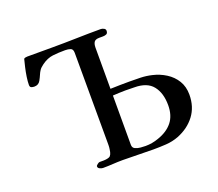

<svg xmlns="http://www.w3.org/2000/svg" viewBox="-124 -932 1249 1101"><g transform="rotate(-20 500.0 -381.5)"><path d="M802 -216Q802 -290 767 -334Q732 -378 654 -378Q641 -378 627.5 -378.5Q614 -379 600 -379Q581 -379 562 -378Q543 -377 523 -376V-75Q523 -57 537.5 -50Q552 -43 570.5 -41.5Q589 -40 601 -40Q641 -40 680 -54Q739 -74 770.5 -113.5Q802 -153 802 -216ZM937 -231Q937 -157 897.5 -104.5Q858 -52 790 -25Q753 -11 713.5 -8.5Q674 -6 635 -6Q589 -6 542.5 -7.5Q496 -9 449 -9Q419 -9 388.5 -7Q358 -5 328 -5Q320 -5 309 -10Q298 -15 298 -25Q298 -30 307 -37Q316 -44 321 -44H332Q364 -43 380 -50Q396 -57 400 -93Q402 -105 402 -117.5Q402 -130 402 -143Q402 -277 401.5 -412Q401 -547 401 -681Q401 -704 386.5 -709Q372 -714 354 -714Q314 -714 279 -710Q244 -706 210 -681Q192 -668 184 -656Q176 -644 170.5 -630.5Q165 -617 155 -599Q143 -578 118 -578Q107 -578 99 -581.5Q91 -585 91 -598Q91 -618 95 -645.5Q99 -673 105.5 -701Q112 -729 117 -748Q124 -754 138 -754H287Q362 -754 437.5 -756Q513 -758 588 -758Q596 -758 606 -753Q616 -748 616 -738Q616 -723 607 -718.5Q598 -714 585.5 -714Q573 -714 563 -714Q539 -714 531 -702Q523 -690 523 -668V-417Q552 -418 581 -418.5Q610 -419 639 -419Q673 -419 707 -418Q741 -417 775 -409Q819 -399 856 -375.5Q893 -352 915 -316Q937 -280 937 -231Z"/></g></svg>

Font: Kaisei HarunoUmi
Style: Bold
Weight: 700
Designer: Font-Kai, 金井和夫
Foundry: KAZUO KANAI
Version: Version 5.003